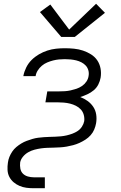

<svg xmlns="http://www.w3.org/2000/svg" viewBox="-20 -784 640 1019"><path d="M377 -588H305L192 -720L247 -760L347 -627L490 -764L537 -716ZM159 215Q139 215 120 212.5Q101 210 83.5 202.5Q66 195 52 183Q38 171 29.5 154.5Q21 138 20 118Q19 98 22 79Q24 63 30 48.5Q36 34 45 20.5Q54 7 66.5 -3.5Q79 -14 93 -22.5Q107 -31 122 -36.5Q137 -42 152 -46.5Q167 -51 182.5 -53Q198 -55 213 -56Q228 -57 243 -57.5Q258 -58 273 -58.5Q288 -59 303.5 -60.5Q319 -62 334 -65.5Q349 -69 364 -74.5Q379 -80 392.5 -89Q406 -98 415 -112Q424 -126 427 -141Q429 -158 424.5 -174.5Q420 -191 409 -203Q398 -215 383 -222.5Q368 -230 352 -234Q336 -238 318.5 -239.5Q301 -241 284 -241H221L231 -299H293Q309 -299 324.5 -300Q340 -301 355.5 -304.5Q371 -308 386 -313Q401 -318 415 -327.5Q429 -337 438.5 -351Q448 -365 450 -380Q453 -396 449 -410.5Q445 -425 435.5 -435.5Q426 -446 412.5 -453Q399 -460 384.5 -463.5Q370 -467 355 -468.5Q340 -470 324 -470Q308 -470 292.5 -468.5Q277 -467 261.5 -463Q246 -459 230.5 -452.5Q215 -446 202 -435Q189 -424 180 -409.5Q171 -395 169 -380H104Q104 -380 104 -380Q104 -380 104 -381Q108 -403 119 -425.5Q130 -448 147.5 -465.5Q165 -483 186.5 -495.5Q208 -508 231 -515.5Q254 -523 277.5 -525.5Q301 -528 324 -528Q349 -528 373.5 -525.5Q398 -523 420.5 -515.5Q443 -508 463 -495.5Q483 -483 496 -464Q509 -445 513.5 -421Q518 -397 514 -372Q511 -354 502 -336Q493 -318 477.5 -305Q462 -292 443.5 -283.5Q425 -275 406 -269Q427 -261 445 -248Q463 -235 475 -217Q487 -199 490.5 -176.5Q494 -154 490 -130Q487 -113 480 -96.5Q473 -80 461 -66.5Q449 -53 433.5 -43Q418 -33 401.5 -25.5Q385 -18 368 -13.5Q351 -9 334 -6Q317 -3 300 -2Q283 -1 266 -0.5Q249 0 232 0.5Q215 1 197.5 3.5Q180 6 163 10.5Q146 15 130 24Q114 33 102 47.5Q90 62 87 78Q85 95 88 111Q91 127 101.5 137.5Q112 148 127.5 152.5Q143 157 159 157H218V215Z"/></svg>

Font: Iosevka SS04 Light Extended
Style: Italic
Weight: 300
Width: 7
Italic angle: -9°
Monospace: yes
Designer: Belleve Invis
Foundry: Belleve Invis
Version: Version 19.0.0; ttfautohint (v1.8.4)